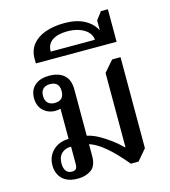

<svg xmlns="http://www.w3.org/2000/svg" viewBox="-120 -910 898 1015"><g transform="rotate(-15 329.0 -402.0)"><path d="M181 10Q142 10 117 -3.5Q92 -17 80 -40.5Q68 -64 68 -91Q68 -141 101 -173Q134 -205 187 -206V-389L205 -382Q200 -376 188 -371.5Q176 -367 159 -367Q120 -367 93 -392Q66 -417 66 -461Q66 -504 94 -529.5Q122 -555 174 -555Q225 -555 254.5 -529.5Q284 -504 284 -450V-197Q314 -191 345 -174Q376 -157 406.5 -134.5Q437 -112 463 -86H466V-492L518 -552H564V-54L513 6H471Q444 -27 413 -59Q382 -91 349.5 -115.5Q317 -140 284 -151V-86Q284 -32 254 -11Q224 10 181 10ZM160 -34Q177 -34 183 -42.5Q189 -51 189 -66V-163Q156 -163 136.5 -144Q117 -125 117 -89Q117 -65 127.5 -49.5Q138 -34 160 -34ZM166 -408Q217 -408 217 -460Q217 -511 166 -511Q142 -511 128.5 -498Q115 -485 115 -460Q115 -435 128.5 -421.5Q142 -408 166 -408Z M123 -636V-661Q123 -708 148.5 -739.5Q174 -771 219.5 -787Q265 -803 324 -803Q389 -803 432.5 -779.5Q476 -756 495 -717V-772L527 -814H565V-636ZM215 -676H457Q455 -703 436 -721Q417 -739 388.5 -748Q360 -757 328 -757Q275 -757 245 -737Q215 -717 215 -676Z"/></g></svg>

Font: Noto Serif Thai Medium
Style: Regular
Weight: 500
Version: Version 2.001